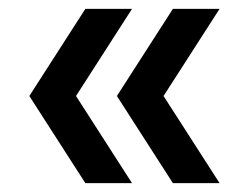

<svg xmlns="http://www.w3.org/2000/svg" viewBox="-20 -481 561 432"><path d="M151 -265 277 -69H172L46 -265L172 -461H277ZM348 -265 474 -69H369L243 -265L369 -461H474Z"/></svg>

Font: Work Sans Medium
Style: Regular
Weight: 500
Designer: Wei Huang
Foundry: Wei Huang
Version: Version 1.500